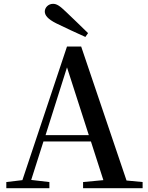

<svg xmlns="http://www.w3.org/2000/svg" viewBox="-20 -983 775 1003"><path d="M440 -810C402 -848 361 -886 325 -921C292 -953 276 -963 257 -963C232 -963 214 -943 214 -923C214 -904 228 -884 274 -861C324 -837 374 -813 426 -790ZM330 -631 444 -277H218ZM414 0H725V-32L641 -40L404 -740H330L97 -42L13 -32V0H238V-32L143 -43L207 -244H455L520 -42L414 -32Z"/></svg>

Font: Noto Serif HK SemiBold
Style: Regular
Weight: 600
Designer: Ryoko NISHIZUKA 西塚涼子 (kana & ideographs); Frank Grießhammer (Latin, Greek & Cyrillic); Wenlong ZHANG 张文龙 (bopomofo); San
Foundry: Adobe
Version: Version 2.001;hotconv 1.1.0;makeotfexe 2.6.0